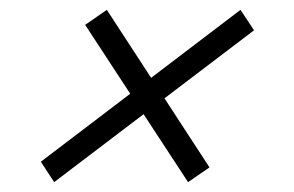

<svg xmlns="http://www.w3.org/2000/svg" viewBox="-20 -436 598 390"><path d="M63 -107.5 468.5 -416 496 -374.5 90 -66ZM153 -385.5 197 -416 405.5 -96 362 -66Z"/></svg>

Font: Newsreader 11pt
Style: Italic
Weight: 400
Italic angle: -17°
Version: Version 1.003